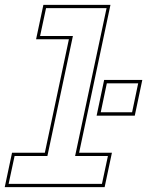

<svg xmlns="http://www.w3.org/2000/svg" viewBox="-54 -770 606 790"><path d="M-34.5 0 -4.5 -141.5H130.5L229.5 -608.5H94.5L124.5 -750H400.5L271.5 -141.5H406.5L376.5 0ZM-18.5 -13.5H365.5L390 -128H255L384.5 -736.5H135.5L111 -622H246L141 -128H6ZM343.5 -294 374.5 -441H531.5L500.5 -294ZM360.5 -308H489.5L514.5 -427H385.5Z"/></svg>

Font: Tourney Thin
Style: Italic
Weight: 100
Italic angle: -12°
Designer: Tyler Finck
Foundry: Etcetera Type Co
Version: Version 1.015